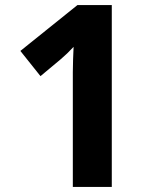

<svg xmlns="http://www.w3.org/2000/svg" viewBox="-20 -734 621 754"><path d="M419 0H266V-410Q266 -427 266 -451Q266 -475 267 -501Q268 -527 269 -550Q255 -535 243.5 -524Q232 -513 218 -501L139 -435L60 -534L284 -714H419Z"/></svg>

Font: Noto Sans Khmer
Style: Bold
Weight: 700
Version: Version 2.003